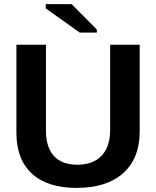

<svg xmlns="http://www.w3.org/2000/svg" viewBox="-20 -906 762 936"><path d="M353 10Q211 10 135.5 -59.5Q60 -129 60 -258V-688H204V-269Q204 -188 243 -145.5Q282 -103 357 -103Q434 -103 475.5 -147Q517 -191 517 -274V-688H661V-265Q661 -134 580.5 -62Q500 10 353 10ZM452 -747H369L203 -865V-886H329L452 -762Z"/></svg>

Font: Libra Sans
Style: Bold
Weight: 700
Foundry: Context Ltd
Version: Version 1.000